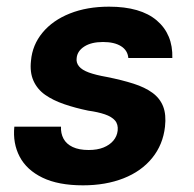

<svg xmlns="http://www.w3.org/2000/svg" viewBox="-20 -544 581 576"><path d="M229 12Q155 12 107.5 -11Q60 -34 39 -74Q18 -114 23 -164H163Q162 -144 170.5 -128Q179 -112 198 -103Q217 -94 246 -94Q272 -94 290.5 -101.5Q309 -109 320 -122Q331 -135 333 -152Q335 -171 325 -182.5Q315 -194 294.5 -201Q274 -208 245 -212Q206 -220 172.5 -231.5Q139 -243 115.5 -259.5Q92 -276 80.5 -301.5Q69 -327 73 -362Q77 -409 107.5 -446Q138 -483 189.5 -503.5Q241 -524 307 -524Q402 -524 450.5 -482.5Q499 -441 497 -370H365Q363 -393 343 -405.5Q323 -418 289 -418Q254 -418 233 -404.5Q212 -391 210 -370Q208 -356 217 -345Q226 -334 246.5 -326.5Q267 -319 301 -313Q346 -304 380.5 -293Q415 -282 437.5 -265.5Q460 -249 469.5 -224.5Q479 -200 475 -164Q469 -110 436.5 -70Q404 -30 350.5 -9Q297 12 229 12Z"/></svg>

Font: DM Sans 12pt ExtraBold
Style: Italic
Weight: 800
Italic angle: -10°
Version: Version 4.004;gftools[0.9.30]